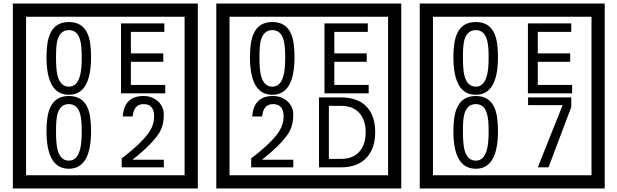

<svg xmlns="http://www.w3.org/2000/svg" viewBox="-20 -980 3505 1090"><path d="M1103 90H53V-960H1103ZM1028 15V-885H128V15ZM497 -656Q497 -442 371 -442Q244 -442 244 -656Q244 -744 265 -789Q294 -855 371 -855Q448 -855 477 -789Q497 -745 497 -656ZM444 -656Q444 -723 435 -752Q420 -809 371 -809Q322 -809 306 -752Q298 -723 298 -656Q298 -587 306 -553Q322 -488 371 -488Q419 -488 435 -554Q444 -587 444 -656ZM918 -450H667V-847H913V-799H723V-677H907V-629H723V-498H918ZM497 -236Q497 -22 371 -22Q244 -22 244 -236Q244 -324 265 -369Q294 -435 371 -435Q448 -435 477 -369Q497 -325 497 -236ZM444 -236Q444 -303 435 -332Q420 -389 371 -389Q322 -389 306 -332Q298 -303 298 -236Q298 -167 306 -133Q322 -68 371 -68Q419 -68 435 -134Q444 -167 444 -236ZM910 -30H671V-81Q792 -173 832 -238Q855 -276 855 -319Q855 -389 795 -389Q740 -389 733 -319H677Q685 -435 795 -435Q843 -435 876.5 -405Q910 -375 910 -327Q910 -271 886 -229Q848 -165 732 -73H910Z M2258 90H1208V-960H2258ZM2183 15V-885H1283V15ZM1652 -656Q1652 -442 1526 -442Q1399 -442 1399 -656Q1399 -744 1420 -789Q1449 -855 1526 -855Q1603 -855 1632 -789Q1652 -745 1652 -656ZM1599 -656Q1599 -723 1590 -752Q1575 -809 1526 -809Q1477 -809 1461 -752Q1453 -723 1453 -656Q1453 -587 1461 -553Q1477 -488 1526 -488Q1574 -488 1590 -554Q1599 -587 1599 -656ZM2073 -450H1822V-847H2068V-799H1878V-677H2062V-629H1878V-498H2073ZM1645 -30H1406V-81Q1527 -173 1567 -238Q1590 -276 1590 -319Q1590 -389 1530 -389Q1475 -389 1468 -319H1412Q1420 -435 1530 -435Q1578 -435 1611.5 -405Q1645 -375 1645 -327Q1645 -271 1621 -229Q1583 -165 1467 -73H1645ZM2110 -229Q2110 -136 2059.5 -83Q2009 -30 1915 -30H1791V-427H1915Q2010 -427 2060 -375.5Q2110 -324 2110 -229ZM2056 -229Q2056 -298 2020 -338.5Q1984 -379 1916 -379H1847V-78H1916Q1984 -78 2020 -119Q2056 -160 2056 -229Z M3413 90H2363V-960H3413ZM3338 15V-885H2438V15ZM2807 -656Q2807 -442 2681 -442Q2554 -442 2554 -656Q2554 -744 2575 -789Q2604 -855 2681 -855Q2758 -855 2787 -789Q2807 -745 2807 -656ZM2754 -656Q2754 -723 2745 -752Q2730 -809 2681 -809Q2632 -809 2616 -752Q2608 -723 2608 -656Q2608 -587 2616 -553Q2632 -488 2681 -488Q2729 -488 2745 -554Q2754 -587 2754 -656ZM3228 -450H2977V-847H3223V-799H3033V-677H3217V-629H3033V-498H3228ZM2807 -236Q2807 -22 2681 -22Q2554 -22 2554 -236Q2554 -324 2575 -369Q2604 -435 2681 -435Q2758 -435 2787 -369Q2807 -325 2807 -236ZM2754 -236Q2754 -303 2745 -332Q2730 -389 2681 -389Q2632 -389 2616 -332Q2608 -303 2608 -236Q2608 -167 2616 -133Q2632 -68 2681 -68Q2729 -68 2745 -134Q2754 -167 2754 -236ZM3223 -372 3094 -30H3033L3174 -383H2978V-427H3223Z"/></svg>

Font: Unicode BMP Fallback SIL
Style: Regular
Weight: 400
Foundry: NRSI, SIL International
Version: Version 5.1 Based on Unicode 5.1